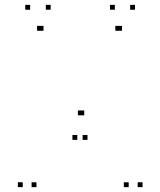

<svg xmlns="http://www.w3.org/2000/svg" viewBox="-20 -760 660 790"><path d="M73.5 10V-10H53.5V10ZM130 10V-10H110V10ZM152.5 -633.5V-653.5H132.5V-633.5ZM159 -633.5V-653.5H139V-633.5ZM298 -184.5V-204.5H278V-184.5ZM340 -184.5V-204.5H320V-184.5ZM474.5 -633.5V-653.5H454.5V-633.5ZM482 -633.5V-653.5H462V-633.5ZM509.5 10V-10H489.5V10ZM566.5 10V-10H546.5V10ZM535.5 -720V-740H515.5V-720ZM452.5 -720V-740H432.5V-720ZM326.5 -285.5V-305.5H306.5V-285.5ZM320.5 -285.5V-305.5H300.5V-285.5ZM188.5 -720V-740H168.5V-720ZM104 -720V-740H84V-720Z"/></svg>

Font: Monaspace Argon Dots Var
Style: Regular
Weight: 400
Designer: Riley Cran and the Lettermatic Team
Version: Version 1.100 (Monaspace Argon Dots)